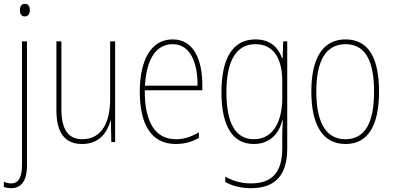

<svg xmlns="http://www.w3.org/2000/svg" viewBox="-36 -743 2053 1004"><path d="M68 -690C68 -672 75 -657 93 -657C112 -657 120 -671 120 -691C120 -707 114 -723 94 -723C74 -723 68 -706 68 -690ZM22 241C69 241 105 211 105 123V-527H79V117C79 182 63 216 22 216C9 216 -6 213 -16 207V234C-7 238 5 241 22 241Z M566 -527H540V-227C540 -82 482 -15 394 -15C324 -15 285 -62 285 -173V-527H259V-166C259 -49 303 10 393 10C486 10 525 -53 542 -112H544L546 0H566Z M867 -537C750 -537 695 -423 695 -263C695 -97 752 10 883 10C931 10 969 -2 1004 -22V-51C961 -26 926 -15 883 -15C775 -15 720 -106 721 -271H1022V-298C1022 -424 981 -537 867 -537ZM867 -512C958 -512 998 -417 997 -295H722C730 -440 784 -512 867 -512Z M1300 -537C1177 -537 1122 -432 1122 -260C1122 -78 1184 10 1291 10C1371 10 1422 -40 1440 -113H1443C1440 -72 1440 -47 1440 -14V32C1440 156 1389 216 1276 216C1222 216 1181 202 1142 181V209C1179 229 1222 241 1276 241C1410 241 1466 167 1466 32V-527H1445L1442 -439H1439C1420 -491 1381 -537 1300 -537ZM1300 -512C1403 -512 1440 -424 1440 -319V-229C1440 -129 1405 -15 1291 -15C1198 -15 1148 -95 1148 -260C1148 -413 1192 -512 1300 -512Z M1946 -264C1946 -428 1898 -537 1771 -537C1653 -537 1592 -440 1592 -265C1592 -88 1652 10 1771 10C1889 10 1946 -87 1946 -264ZM1618 -265C1618 -423 1667 -512 1771 -512C1881 -512 1920 -413 1920 -265C1920 -102 1874 -15 1770 -15C1666 -15 1618 -107 1618 -265Z"/></svg>

Font: Noto Sans Malayalam Condensed Thin
Style: Regular
Weight: 100
Width: 3
Designer: Jelle Bosma - Monotype Design Team
Foundry: Monotype Imaging Inc.
Version: Version 2.104